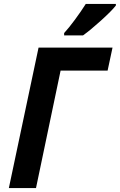

<svg xmlns="http://www.w3.org/2000/svg" viewBox="-20 -956 609 976"><path d="M176 -714H552L527 -597H288L163 0H25ZM306 -788Q330 -814 361 -856Q392 -898 416 -936H569V-928Q549 -902 495 -853Q441 -804 402 -776H306Z"/></svg>

Font: Noto Sans Display
Style: Bold Italic
Weight: 700
Italic angle: -12°
Designer: Monotype Design team
Foundry: Monotype Imaging Inc.
Version: Version 1.000